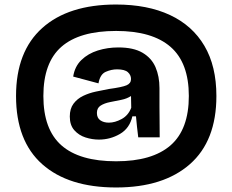

<svg xmlns="http://www.w3.org/2000/svg" viewBox="-20 -698 1029 850"><path d="M494 132Q283 132 167 29Q51 -74 51 -273Q51 -470 167 -574Q283 -678 494 -678Q633 -678 732.5 -631.5Q832 -585 885 -495Q938 -405 938 -273Q938 -74 820.5 29Q703 132 494 132ZM494 16Q654 16 735 -54.5Q816 -125 816 -273Q816 -420 735 -490.5Q654 -561 494 -561Q332 -561 252 -491Q172 -421 172 -273Q172 -125 252 -54.5Q332 16 494 16ZM418 -80Q388 -80 358.5 -89.5Q329 -99 309 -121.5Q289 -144 289 -182Q289 -217 305.5 -239Q322 -261 348 -273.5Q374 -286 404.5 -292.5Q435 -299 462 -304Q521 -312 540.5 -320.5Q560 -329 560 -348Q560 -366 546 -378.5Q532 -391 498 -391Q473 -391 448 -380Q423 -369 416 -329L304 -359Q311 -404 340.5 -432.5Q370 -461 413 -474.5Q456 -488 504 -488Q571 -488 611 -464.5Q651 -441 668.5 -400.5Q686 -360 686 -308V-226Q686 -192 686.5 -163Q687 -134 687 -90H592Q589 -114 586.5 -137Q584 -160 582 -183H566Q554 -130 511 -105Q468 -80 418 -80ZM462 -155Q489 -155 518.5 -171Q548 -187 561 -221L560 -273Q542 -261 517 -256Q492 -251 467 -246Q442 -241 425.5 -230.5Q409 -220 409 -198Q409 -176 424 -165.5Q439 -155 462 -155Z"/></svg>

Font: Bricolage Grotesque 12pt Bricolage Grotesque 10pt Regular
Style: Bold
Weight: 700
Designer: Mathieu Triay
Foundry: Atelier Triay
Version: Version 1.001; ttfautohint (v1.8.4.7-5d5b);gftools[0.9.33.de